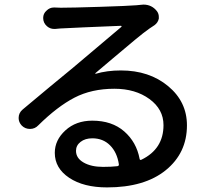

<svg xmlns="http://www.w3.org/2000/svg" viewBox="-20 -775 896 840"><path d="M430.7 -44.9Q466.8 -44.9 493.2 -47.9Q501 -48.8 500 -56.6Q492.2 -108.4 461.4 -139.2Q430.7 -169.9 383.8 -169.9Q352.5 -169.9 332.5 -154.3Q312.5 -138.7 312.5 -115.2Q312.5 -83 345.7 -64Q378.9 -44.9 430.7 -44.9ZM595.7 -753.9Q601.6 -754.9 607.4 -754.9Q644.5 -754.9 667 -725.6Q674.8 -714.8 674.8 -701.2Q674.8 -697.3 674.8 -693.4Q670.9 -675.8 656.2 -665Q642.6 -656.2 632.8 -649.4Q610.4 -633.8 570.3 -600.6Q530.3 -567.4 473.1 -519Q416 -470.7 397.5 -455.1Q396.5 -454.1 397 -453.1Q397.5 -452.1 398.4 -452.1Q448.2 -466.8 508.8 -466.8Q632.8 -466.8 715.3 -398.4Q797.9 -330.1 797.9 -226.6Q797.9 -105.5 705.1 -30.3Q612.3 44.9 448.2 44.9Q345.7 44.9 282.7 2.9Q219.7 -39.1 219.7 -106.4Q219.7 -162.1 266.1 -204.6Q312.5 -247.1 383.8 -247.1Q469.7 -247.1 523.4 -200.2Q577.1 -153.3 590.8 -80.1Q591.8 -73.2 598.6 -76.2Q695.3 -123 695.3 -227.5Q695.3 -296.9 633.8 -341.8Q572.3 -386.7 480.5 -386.7Q380.9 -386.7 305.7 -347.7Q230.5 -308.6 147.5 -226.6Q132.8 -210.9 111.3 -210.9Q89.8 -210.9 75.2 -225.6Q61.5 -240.2 61.5 -258.8Q61.5 -281.2 79.1 -295.9Q121.1 -331.1 200.2 -397Q279.3 -462.9 297.9 -477.5Q474.6 -626 510.7 -657.2Q512.7 -658.2 511.7 -660.2Q510.7 -662.1 508.8 -662.1Q314.5 -654.3 243.2 -650.4Q226.6 -648.4 221.7 -648.4Q219.7 -648.4 216.8 -648.4Q199.2 -648.4 185.5 -660.2Q168.9 -674.8 168.9 -696.3Q168.9 -715.8 183.6 -728.5Q197.3 -742.2 215.8 -742.2Q217.8 -742.2 218.8 -742.2Q233.4 -741.2 246.1 -741.2Q293 -741.2 416.5 -745.1Q540 -749 576.2 -752Q591.8 -753.9 595.7 -753.9Z"/></svg>

Font: Gen Jyuu Gothic P Medium
Style: Regular
Weight: 500
Designer: [Source Han Sans]
Ryoko NISHIZUKA  (kana & ideographs); Paul D. Hunt (Latin, Greek & Cyrillic); Wenlong ZHANG  (bopomofo
Version: Version 1.002.20150607